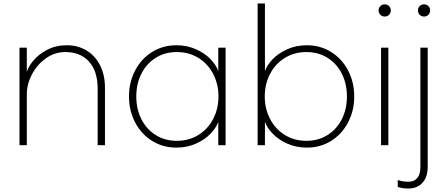

<svg xmlns="http://www.w3.org/2000/svg" viewBox="-20 -757 2569 1103"><path d="M92 -483H134V-344Q143 -375 173 -410.5Q203 -446 252 -471.5Q301 -497 364 -497Q427 -497 477 -467Q527 -437 555 -381.5Q583 -326 583 -254V77H541V-247Q541 -348 491.5 -403Q442 -458 355 -458Q295 -458 244.5 -422.5Q194 -387 164 -330.5Q134 -274 134 -215V77H92Z M721 -203Q721 -285 756.5 -352.5Q792 -420 854 -458.5Q916 -497 993 -497Q1055 -497 1106 -474Q1157 -451 1189.5 -417Q1222 -383 1234 -349V-483H1276V77H1234V-57Q1222 -23 1189.5 11Q1157 45 1106 68Q1055 91 993 91Q916 91 854 52.5Q792 14 756.5 -53.5Q721 -121 721 -203ZM1235 -203Q1235 -274 1204.5 -332.5Q1174 -391 1119.5 -424.5Q1065 -458 996 -458Q927 -458 874 -424.5Q821 -391 792 -333Q763 -275 763 -203Q763 -131 792 -73Q821 -15 874 18.5Q927 52 996 52Q1065 52 1119.5 18.5Q1174 -15 1204.5 -73.5Q1235 -132 1235 -203Z M1502 -57V77H1460V-737H1502V-349Q1514 -383 1546.5 -417Q1579 -451 1630 -474Q1681 -497 1743 -497Q1820 -497 1882 -458.5Q1944 -420 1979.5 -352.5Q2015 -285 2015 -203Q2015 -121 1979.5 -53.5Q1944 14 1882 52.5Q1820 91 1743 91Q1681 91 1630 68Q1579 45 1546.5 11Q1514 -23 1502 -57ZM1973 -203Q1973 -275 1944 -333Q1915 -391 1862 -424.5Q1809 -458 1740 -458Q1671 -458 1616.5 -424.5Q1562 -391 1531.5 -332.5Q1501 -274 1501 -203Q1501 -132 1531.5 -73.5Q1562 -15 1616.5 18.5Q1671 52 1740 52Q1809 52 1862 18.5Q1915 -15 1944 -73Q1973 -131 1973 -203Z M2225 -697Q2225 -682 2215 -672Q2205 -662 2190 -662Q2175 -662 2165 -672Q2155 -682 2155 -697Q2155 -712 2165 -722Q2175 -732 2190 -732Q2205 -732 2215 -722Q2225 -712 2225 -697ZM2211 77H2169V-483H2211Z M2381 -697Q2381 -712 2391 -722Q2401 -732 2416 -732Q2431 -732 2441 -722Q2451 -712 2451 -697Q2451 -682 2441 -672Q2431 -662 2416 -662Q2401 -662 2391 -672Q2381 -682 2381 -697ZM2265 317V277Q2292 287 2326 287Q2359 287 2377 266Q2395 245 2395 205V-483H2437V203Q2437 260 2407 293Q2377 326 2326 326Q2293 326 2265 317Z"/></svg>

Font: Gmarket Sans TTF Light
Style: Regular
Weight: 300
Designer: Creative Director : Sungho Lee; Art Director : Kiwoong Choi; Project Manager : Sori Yang, Jongwook Yoon; Font Designer :
Foundry: Sandoll Inc.
Version: Version 1.000;hotconv 1.0.109;makeotfexe 2.5.65596